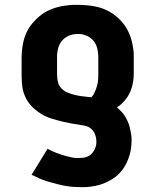

<svg xmlns="http://www.w3.org/2000/svg" viewBox="-20 -548 640 791"><path d="M315 223Q299 223 284 222Q269 221 253.5 218.5Q238 216 222 212Q206 208 188 203Q170 198 156.5 193Q143 188 134 183L110 172L176 65Q185 70 194.5 74.5Q204 79 214 82.5Q224 86 234 89.5Q244 93 254 95.5Q264 98 276 100.5Q288 103 296 103H304Q313 103 322 102Q331 101 339.5 97.5Q348 94 354.5 88Q361 82 366 74.5Q371 67 374 57Q377 47 377 41V34Q377 20 371.5 5.5Q366 -9 355 -18Q344 -27 330 -30Q316 -33 301.5 -35Q287 -37 273 -39.5Q259 -42 244.5 -45.5Q230 -49 216.5 -52.5Q203 -56 189 -60.5Q175 -65 162.5 -71.5Q150 -78 138 -86.5Q126 -95 115.5 -105Q105 -115 97 -126.5Q89 -138 83 -151.5Q77 -165 74 -179Q71 -193 70 -210Q69 -227 69 -237V-310Q69 -327 71 -344.5Q73 -362 77 -379Q81 -396 88 -411.5Q95 -427 105 -441Q115 -455 127.5 -467.5Q140 -480 154 -490Q168 -500 184 -507Q200 -514 216.5 -518.5Q233 -523 253.5 -525.5Q274 -528 285 -528H300Q317 -528 334.5 -526.5Q352 -525 369 -522Q386 -519 402.5 -513Q419 -507 433.5 -498.5Q448 -490 461.5 -478.5Q475 -467 486 -453.5Q497 -440 505 -425Q513 -410 518.5 -393.5Q524 -377 527.5 -356.5Q531 -336 531 -325V-245Q531 -232 529.5 -219.5Q528 -207 525 -195Q522 -183 517 -171Q512 -159 505 -148.5Q498 -138 488 -127.5Q478 -117 471 -112L462 -106Q471 -98 479.5 -89Q488 -80 494.5 -69.5Q501 -59 506 -48Q511 -37 514 -25.5Q517 -14 519.5 0.5Q522 15 522 22V32Q522 47 520 62Q518 77 513.5 92Q509 107 502.5 121Q496 135 487.5 147Q479 159 468 170Q457 181 444 189Q431 197 417 203.5Q403 210 388.5 214Q374 218 356.5 220.5Q339 223 329 223ZM356 -147Q362 -153 366 -160Q370 -167 373 -174.5Q376 -182 378.5 -190Q381 -198 382.5 -206Q384 -214 384.5 -223.5Q385 -233 385 -239V-310Q385 -321 383.5 -333Q382 -345 378.5 -356Q375 -367 368 -376.5Q361 -386 352 -392.5Q343 -399 329.5 -403.5Q316 -408 309 -408H300Q289 -408 277.5 -405.5Q266 -403 255.5 -397Q245 -391 237.5 -382.5Q230 -374 225 -364Q220 -354 217.5 -340Q215 -326 215 -319V-245Q215 -236 216 -226.5Q217 -217 219.5 -207.5Q222 -198 227.5 -190.5Q233 -183 240.5 -177Q248 -171 256.5 -167.5Q265 -164 274 -161Q283 -158 292 -156Q301 -154 310.5 -152.5Q320 -151 331 -150Q342 -149 348 -148Z"/></svg>

Font: Iosevka Aile Heavy
Style: Regular
Weight: 900
Designer: Belleve Invis
Foundry: Belleve Invis
Version: Version 31.1.0; ttfautohint (v1.8.4)